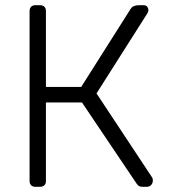

<svg xmlns="http://www.w3.org/2000/svg" viewBox="-20 -720 654 740"><path d="M116 0Q106 0 100 -6Q94 -12 94 -22V-677Q94 -688 100 -694Q106 -700 116 -700H134Q145 -700 151 -694Q157 -688 157 -677V-385H293L483 -685Q488 -693 496 -696.5Q504 -700 516 -700H532Q543 -700 547.5 -694Q552 -688 552 -680Q552 -675 547 -667L352 -360L567 -35Q569 -32 569 -24Q569 -14 562.5 -7Q556 0 546 0H529Q520 0 515 -3.5Q510 -7 506 -13L296 -325H157V-22Q157 -12 151 -6Q145 0 134 0Z"/></svg>

Font: Rubik Light
Style: Regular
Weight: 300
Designer: Hubert and Fischer
Foundry: Hubert and Fischer
Version: Version 2.300;gftools[0.9.30]